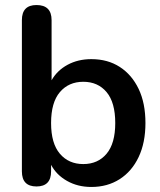

<svg xmlns="http://www.w3.org/2000/svg" viewBox="-20 -733 637 763"><path d="M311 -81Q369 -81 403.5 -122Q438 -163 438 -244Q438 -326 403.5 -367Q369 -408 311 -408Q253 -408 218 -367Q183 -326 183 -244Q183 -163 218 -122Q253 -81 311 -81ZM343 10Q289 10 246.5 -14Q204 -38 183 -78V-52Q183 8 125 8Q67 8 67 -52V-653Q67 -713 125 -713Q185 -713 185 -653V-414Q207 -453 248.5 -475.5Q290 -498 343 -498Q408 -498 456 -467Q504 -436 531 -379.5Q558 -323 558 -244Q558 -166 531 -109Q504 -52 455.5 -21Q407 10 343 10Z"/></svg>

Font: Chiron GoRound TC M
Style: Regular
Weight: 500
Designer: Ryoko NISHIZUKA 西塚涼子 (kana, bopomofo & ideographs); Paul D. Hunt (Latin, Greek & Cyrillic); Sandoll Communications 산돌커뮤니
Foundry: Adobe
Version: Version 1.000;hotconv 1.1.1;makeotfexe 2.6.0